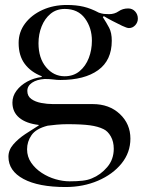

<svg xmlns="http://www.w3.org/2000/svg" viewBox="-20 -503 575 773"><path d="M244 250Q135 250 74.5 217.5Q14 185 14 128Q14 101 33.5 78.5Q53 56 81.5 37Q110 18 136 2V0Q85 -6 57.5 -29Q30 -52 30 -90Q30 -116 46.5 -138Q63 -160 89.5 -174.5Q116 -189 148 -193V-196Q104 -213 79.5 -246Q55 -279 55 -330Q55 -374 81 -408.5Q107 -443 151 -463Q195 -483 249 -483Q287 -483 316.5 -476Q346 -469 378 -452Q390 -448 398.5 -447Q407 -446 419 -446Q441 -446 457.5 -457.5Q474 -469 496 -469Q513 -469 524 -457Q535 -445 535 -428Q535 -413 524.5 -401.5Q514 -390 499 -390Q491 -390 472 -399Q453 -408 432 -419Q411 -430 398 -438L394 -434Q409 -411 419.5 -391Q430 -371 430 -339Q430 -260 375 -220.5Q320 -181 223 -181Q216 -181 209 -181.5Q202 -182 195 -183Q187 -184 178.5 -184.5Q170 -185 160 -185Q128 -183 109 -170Q90 -157 90 -137Q90 -116 106 -104.5Q122 -93 146 -88.5Q170 -84 193 -84H353Q420 -84 462.5 -44Q505 -4 505 55Q505 111 469.5 155Q434 199 374.5 224.5Q315 250 244 250ZM240 -196Q276 -196 300.5 -216.5Q325 -237 337.5 -269.5Q350 -302 350 -339Q350 -391 322 -429Q294 -467 241 -467Q207 -467 183.5 -447.5Q160 -428 147.5 -396.5Q135 -365 135 -329Q135 -269 165.5 -232.5Q196 -196 240 -196ZM260 227Q290 227 312 224.5Q334 222 350 215Q385 201 411.5 170Q438 139 438 96Q438 67 426 46Q414 25 397 17Q375 6 342 1.5Q309 -3 251 -3Q230 -3 208 -1Q186 1 172 3Q125 15 107 41Q89 67 89 98Q89 128 105.5 152Q122 176 148 193Q174 210 203.5 218.5Q233 227 260 227Z"/></svg>

Font: Mulat Addis
Style: Regular
Weight: 400
Designer: Fasil fikreab
Version: Version 1.001; ttfautohint (v1.8.3)